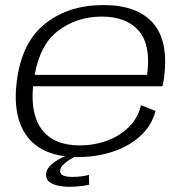

<svg xmlns="http://www.w3.org/2000/svg" viewBox="-20 -615 733 758"><path d="M288.5 5Q150.5 5 89.2 -73.8Q28 -152.5 46.5 -296.5Q66.5 -449.5 159 -522.2Q251.5 -595 388 -595Q523.5 -595 585.8 -522Q648 -449 626.5 -299.5Q624 -284 621 -274.5H110.5Q100.5 -163.5 144 -105Q192 -41 294.5 -41Q352.5 -41 403.5 -60Q454.5 -79 490 -114.8Q525.5 -150.5 536.5 -200L594 -177Q579 -119 534.2 -78.2Q489.5 -37.5 425.2 -16.2Q361 5 288.5 5ZM117 -319.5H561Q576 -437 529 -492Q480 -549.5 382.5 -549.5Q282 -549.5 207 -491.5Q138 -438 117 -319.5ZM253 122.5Q231 122.5 210.2 118.2Q189.5 114 175.8 103.8Q162 93.5 162 75Q162 58.5 173 45.2Q184 32 199 22Q214 12 227.2 6.2Q240.5 0.5 245.5 0H284Q279.5 1.5 263.5 10.2Q247.5 19 232.5 32.2Q217.5 45.5 217.5 60Q217.5 73.5 231.2 78.5Q245 83.5 267 83.5Q284 83.5 302.5 81Q321 78.5 331 75.5L332 114Q324.5 116.5 301.2 119.5Q278 122.5 253 122.5Z"/></svg>

Font: Anybody ExtraExpanded Light
Style: Italic
Weight: 300
Width: 8
Italic angle: -10°
Designer: Tyler Finck
Foundry: Etcetera Type Company
Version: Version 1.010; ttfautohint (v1.8.3) -l 8 -r 50 -G 200 -x 14 